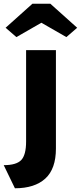

<svg xmlns="http://www.w3.org/2000/svg" viewBox="-58 -800 434 1030"><path d="M22 210 -38 86Q30 86 56 58.5Q82 31 82 -41V-531H242V-3Q242 106 185 158Q128 210 22 210ZM30 -601 -28 -651 116 -780H212L356 -651L298 -601L164 -678Z"/></svg>

Font: Lexend Deca
Style: Bold
Weight: 700
Designer: Bonnie Shaver-Troup, Thomas Jockin
Foundry: Lexend
Version: Version 1.008; ttfautohint (v1.8.4.7-5d5b)